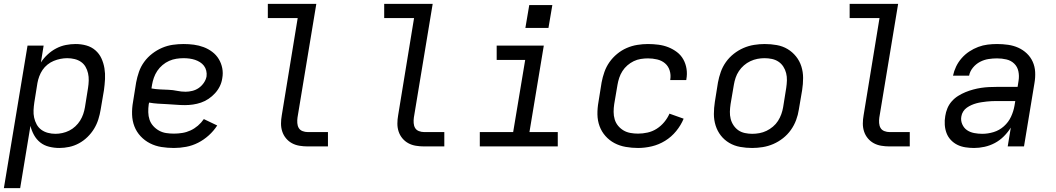

<svg xmlns="http://www.w3.org/2000/svg" viewBox="-24 -755 5444 990"><path d="M-4 215 118 -520H201L187 -433Q201 -455 221.5 -474Q242 -493 266 -505.5Q290 -518 315.5 -523Q341 -528 366 -528Q395 -528 421.5 -520.5Q448 -513 468 -495.5Q488 -478 499 -454Q510 -430 514.5 -403Q519 -376 517.5 -347.5Q516 -319 512 -290L495 -190Q491 -165 483 -139.5Q475 -114 461 -91Q447 -68 427 -48.5Q407 -29 383 -16Q359 -3 333 2.5Q307 8 282 8Q255 8 229 1.5Q203 -5 183.5 -20.5Q164 -36 151.5 -58.5Q139 -81 133 -106L80 215ZM262 -65Q279 -65 297.5 -69Q316 -73 333 -81.5Q350 -90 364.5 -103.5Q379 -117 389 -133Q399 -149 405 -166.5Q411 -184 414 -202L430 -302Q433 -321 433.5 -340Q434 -359 430 -377Q426 -395 417 -410.5Q408 -426 393.5 -436Q379 -446 360.5 -450.5Q342 -455 323 -455Q306 -455 288 -451.5Q270 -448 253 -441Q236 -434 221 -422Q206 -410 195.5 -394.5Q185 -379 178.5 -361.5Q172 -344 169 -327L153 -227Q150 -207 149 -187Q148 -167 152 -148.5Q156 -130 165 -113.5Q174 -97 189 -86Q204 -75 223 -70Q242 -65 262 -65Z M873 8Q840 8 808.5 3Q777 -2 749.5 -16Q722 -30 701 -52.5Q680 -75 669 -103.5Q658 -132 657 -164.5Q656 -197 662 -230L678 -330Q683 -357 692.5 -384.5Q702 -412 719.5 -436Q737 -460 761 -478.5Q785 -497 812 -508.5Q839 -520 867 -524Q895 -528 923 -528Q950 -528 976 -524.5Q1002 -521 1026 -512Q1050 -503 1070.5 -487.5Q1091 -472 1104 -450.5Q1117 -429 1122 -403.5Q1127 -378 1122 -351Q1119 -330 1109.5 -310.5Q1100 -291 1085 -274.5Q1070 -258 1051.5 -245.5Q1033 -233 1012.5 -226Q992 -219 971 -216Q950 -213 930 -213Q906 -213 883 -215Q860 -217 837 -218Q814 -219 790.5 -220.5Q767 -222 745 -226L743 -218Q740 -197 740.5 -176.5Q741 -156 747 -138Q753 -120 766 -105.5Q779 -91 796 -81.5Q813 -72 832.5 -69Q852 -66 873 -66Q894 -66 916 -69.5Q938 -73 958.5 -82.5Q979 -92 996.5 -107Q1014 -122 1027 -141L1096 -108Q1078 -80 1052.5 -57Q1027 -34 997.5 -19Q968 -4 936 2Q904 8 873 8ZM933 -282Q950 -282 968 -286.5Q986 -291 1001 -301.5Q1016 -312 1027 -328Q1038 -344 1041 -361Q1043 -376 1039.5 -390.5Q1036 -405 1027.5 -416Q1019 -427 1007 -434.5Q995 -442 981.5 -446.5Q968 -451 953 -453Q938 -455 923 -455Q904 -455 885 -452Q866 -449 848 -441Q830 -433 814 -419.5Q798 -406 787 -389.5Q776 -373 769.5 -354.5Q763 -336 760 -318L757 -299Q778 -295 800.5 -294Q823 -293 845.5 -292Q868 -291 889.5 -286.5Q911 -282 933 -282Z M1563 0Q1541 0 1520 -3.5Q1499 -7 1481.5 -16.5Q1464 -26 1451 -41.5Q1438 -57 1431.5 -76.5Q1425 -96 1425 -117.5Q1425 -139 1429 -161L1511 -662H1357V-735H1607L1510 -149Q1508 -135 1509 -120.5Q1510 -106 1516.5 -95Q1523 -84 1536 -79Q1549 -74 1563 -74H1667V0Z M2163 0Q2141 0 2120 -3.5Q2099 -7 2081.5 -16.5Q2064 -26 2051 -41.5Q2038 -57 2031.5 -76.5Q2025 -96 2025 -117.5Q2025 -139 2029 -161L2111 -662H1957V-735H2207L2110 -149Q2108 -135 2109 -120.5Q2110 -106 2116.5 -95Q2123 -84 2136 -79Q2149 -74 2163 -74H2267V0Z M2450 0V-74H2622L2684 -446H2537V-520H2780L2706 -74H2852V0ZM2685 -611 2705 -729H2824L2804 -611Z M3266 8Q3234 8 3202.5 2.5Q3171 -3 3144.5 -17Q3118 -31 3098 -53.5Q3078 -76 3067.5 -104.5Q3057 -133 3056.5 -165Q3056 -197 3062 -230L3078 -330Q3083 -357 3092.5 -384Q3102 -411 3118.5 -434.5Q3135 -458 3158 -477Q3181 -496 3207.5 -507.5Q3234 -519 3262 -523.5Q3290 -528 3317 -528Q3344 -528 3371 -524.5Q3398 -521 3422 -511.5Q3446 -502 3466.5 -486.5Q3487 -471 3499.5 -448.5Q3512 -426 3516 -399.5Q3520 -373 3515 -346Q3515 -345 3515 -344Q3515 -343 3514 -342H3432Q3432 -343 3432 -343.5Q3432 -344 3432 -344Q3436 -369 3429 -391.5Q3422 -414 3405 -428.5Q3388 -443 3364.5 -448.5Q3341 -454 3317 -454Q3299 -454 3280 -451Q3261 -448 3243.5 -439.5Q3226 -431 3211 -418Q3196 -405 3185.5 -388.5Q3175 -372 3169 -354Q3163 -336 3160 -318L3143 -218Q3140 -198 3140 -178Q3140 -158 3145.5 -139.5Q3151 -121 3163 -106.5Q3175 -92 3191 -82.5Q3207 -73 3226.5 -69.5Q3246 -66 3266 -66Q3290 -66 3315 -71.5Q3340 -77 3362 -91Q3384 -105 3401 -125.5Q3418 -146 3428 -169L3501 -143Q3487 -109 3462.5 -79Q3438 -49 3405.5 -29Q3373 -9 3337 -0.5Q3301 8 3266 8Z M3854 8Q3823 8 3792.5 2.5Q3762 -3 3736.5 -18Q3711 -33 3693 -56Q3675 -79 3666 -107.5Q3657 -136 3657 -167Q3657 -198 3662 -230L3678 -330Q3683 -357 3692.5 -384Q3702 -411 3719 -435Q3736 -459 3759.5 -477.5Q3783 -496 3809.5 -507.5Q3836 -519 3864 -523.5Q3892 -528 3919 -528Q3951 -528 3981.5 -522.5Q4012 -517 4037 -502Q4062 -487 4080.5 -464Q4099 -441 4108 -412.5Q4117 -384 4117 -353Q4117 -322 4112 -290L4095 -190Q4091 -163 4081 -136Q4071 -109 4054 -85Q4037 -61 4013.5 -42.5Q3990 -24 3963.5 -12.5Q3937 -1 3909 3.5Q3881 8 3854 8ZM3855 -65Q3873 -65 3892 -68.5Q3911 -72 3928.5 -80.5Q3946 -89 3961.5 -102Q3977 -115 3987.5 -131.5Q3998 -148 4004.5 -166Q4011 -184 4014 -202L4030 -302Q4033 -322 4033.5 -341Q4034 -360 4029.5 -378Q4025 -396 4015 -411.5Q4005 -427 3990 -437Q3975 -447 3956.5 -451Q3938 -455 3918 -455Q3900 -455 3881.5 -451.5Q3863 -448 3845 -439.5Q3827 -431 3812 -418Q3797 -405 3786 -388.5Q3775 -372 3769 -354Q3763 -336 3760 -318L3743 -218Q3740 -198 3739.5 -179Q3739 -160 3743.5 -142Q3748 -124 3758.5 -108.5Q3769 -93 3783.5 -83Q3798 -73 3817 -69Q3836 -65 3855 -65Z M4563 0Q4541 0 4520 -3.5Q4499 -7 4481.5 -16.5Q4464 -26 4451 -41.5Q4438 -57 4431.5 -76.5Q4425 -96 4425 -117.5Q4425 -139 4429 -161L4511 -662H4357V-735H4607L4510 -149Q4508 -135 4509 -120.5Q4510 -106 4516.5 -95Q4523 -84 4536 -79Q4549 -74 4563 -74H4667V0Z M4999 8H4998Q4976 8 4953.5 4.5Q4931 1 4912 -8.5Q4893 -18 4878.5 -33.5Q4864 -49 4856.5 -69Q4849 -89 4847.5 -111.5Q4846 -134 4850 -157Q4853 -177 4861 -196.5Q4869 -216 4883.5 -232.5Q4898 -249 4916.5 -260.5Q4935 -272 4954.5 -280Q4974 -288 4994.5 -293.5Q5015 -299 5035 -302Q5055 -305 5075.5 -306Q5096 -307 5116 -307H5223L5228 -339Q5232 -364 5227 -387.5Q5222 -411 5205.5 -427Q5189 -443 5165.5 -448.5Q5142 -454 5117 -454Q5095 -454 5072.5 -450.5Q5050 -447 5029 -436Q5008 -425 4992.5 -406Q4977 -387 4973 -365H4890Q4895 -389 4906 -412Q4917 -435 4934.5 -455Q4952 -475 4974 -489.5Q4996 -504 5020 -513Q5044 -522 5068.5 -525Q5093 -528 5117 -528Q5146 -528 5174 -524Q5202 -520 5226.5 -509Q5251 -498 5270.5 -479.5Q5290 -461 5301 -436.5Q5312 -412 5313.5 -384Q5315 -356 5310 -327L5256 0H5172L5188 -97Q5173 -73 5152 -52Q5131 -31 5105.5 -17.5Q5080 -4 5052.5 2Q5025 8 4999 8ZM5041 -65Q5070 -65 5099.5 -74Q5129 -83 5152.5 -104Q5176 -125 5189 -153Q5202 -181 5207 -210L5211 -234H5116Q5103 -234 5090 -233.5Q5077 -233 5064 -231.5Q5051 -230 5037.5 -228Q5024 -226 5011 -222.5Q4998 -219 4985.5 -213.5Q4973 -208 4961.5 -200Q4950 -192 4942.5 -180Q4935 -168 4933 -155Q4929 -134 4937.5 -114.5Q4946 -95 4962 -84Q4978 -73 4999 -69Q5020 -65 5041 -65Z"/></svg>

Font: Iosevka SS04 Extended
Style: Italic
Weight: 400
Width: 7
Italic angle: -9°
Monospace: yes
Designer: Belleve Invis
Foundry: Belleve Invis
Version: Version 19.0.0; ttfautohint (v1.8.4)